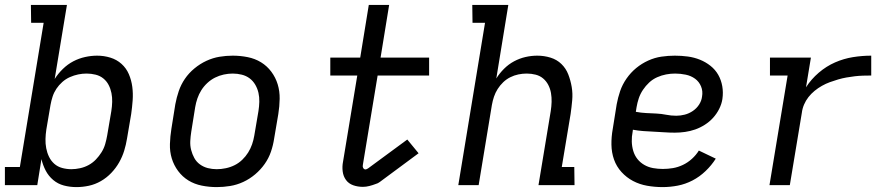

<svg xmlns="http://www.w3.org/2000/svg" viewBox="-30 -755 3650 783"><path d="M282 8Q255 8 230.5 1.5Q206 -5 187 -21Q168 -37 156.5 -59Q145 -81 139 -106L122 0H-10V-74H51L148 -662H97L96 -735H243L193 -433Q207 -455 226.5 -474Q246 -493 269 -505Q292 -517 317 -522.5Q342 -528 366 -528Q394 -528 420 -520Q446 -512 465.5 -494.5Q485 -477 495.5 -452.5Q506 -428 509.5 -401Q513 -374 511 -346Q509 -318 505 -290L488 -190Q484 -165 476.5 -140.5Q469 -116 456 -93Q443 -70 424 -50Q405 -30 381.5 -16.5Q358 -3 332.5 2.5Q307 8 282 8ZM261 -65Q278 -65 296.5 -69Q315 -73 331.5 -82Q348 -91 361 -104.5Q374 -118 384 -134Q394 -150 399 -167.5Q404 -185 407 -202L424 -302Q427 -321 427.5 -339.5Q428 -358 424.5 -375.5Q421 -393 413 -408.5Q405 -424 391.5 -435Q378 -446 360 -450.5Q342 -455 323 -455Q306 -455 289 -451.5Q272 -448 255 -440.5Q238 -433 224 -420.5Q210 -408 200 -393Q190 -378 184.5 -361Q179 -344 176 -327L159 -227Q156 -207 155.5 -188Q155 -169 158.5 -150.5Q162 -132 170 -115.5Q178 -99 191.5 -87Q205 -75 223.5 -70Q242 -65 261 -65Z M854 8Q823 8 793 2Q763 -4 738.5 -19Q714 -34 696.5 -57.5Q679 -81 670.5 -109Q662 -137 663 -168Q664 -199 669 -230L685 -330Q690 -357 699 -383.5Q708 -410 724 -433.5Q740 -457 763 -476Q786 -495 812 -507Q838 -519 865 -523.5Q892 -528 919 -528Q950 -528 980 -522Q1010 -516 1034.5 -501Q1059 -486 1076.5 -462.5Q1094 -439 1102.5 -411Q1111 -383 1110.5 -352Q1110 -321 1105 -290L1088 -190Q1084 -163 1075 -136.5Q1066 -110 1049.5 -86.5Q1033 -63 1010.5 -44Q988 -25 962 -13Q936 -1 908.5 3.5Q881 8 854 8ZM854 -65Q872 -65 891 -69Q910 -73 927 -81.5Q944 -90 958 -103.5Q972 -117 982 -133Q992 -149 998 -166.5Q1004 -184 1007 -202L1024 -302Q1027 -321 1027.5 -340Q1028 -359 1024 -376.5Q1020 -394 1011 -409.5Q1002 -425 988 -435.5Q974 -446 956 -450.5Q938 -455 919 -455Q901 -455 882.5 -451Q864 -447 847 -438.5Q830 -430 815.5 -416.5Q801 -403 791 -387Q781 -371 775 -353.5Q769 -336 766 -318L750 -218Q747 -199 746 -180Q745 -161 749.5 -143.5Q754 -126 762.5 -110.5Q771 -95 785.5 -84.5Q800 -74 817.5 -69.5Q835 -65 854 -65Z M1450 7Q1429 7 1410.5 0.5Q1392 -6 1381 -21Q1370 -36 1367.5 -56Q1365 -76 1369 -96L1427 -447H1317V-520H1439L1474 -735H1557L1522 -520H1720V-447H1510L1450 -84Q1448 -77 1451 -70.5Q1454 -64 1461 -64Q1463 -64 1466 -65.5Q1469 -67 1472 -69L1631 -186L1677 -130L1519 -13Q1515 -10 1511 -8Q1507 -6 1503 -5Q1490 0 1476.5 3.5Q1463 7 1450 7Z M1839 0 1948 -662H1897L1896 -735H2043L1994 -435Q2007 -456 2025.5 -474.5Q2044 -493 2066.5 -505Q2089 -517 2113 -522.5Q2137 -528 2161 -528Q2189 -528 2215 -520Q2241 -512 2259.5 -494Q2278 -476 2287.5 -451.5Q2297 -427 2301.5 -400.5Q2306 -374 2303.5 -346Q2301 -318 2297 -290L2261 -74H2312L2313 0H2166L2216 -302Q2219 -321 2219.5 -339.5Q2220 -358 2217 -375.5Q2214 -393 2206 -408.5Q2198 -424 2185 -435Q2172 -446 2154.5 -450.5Q2137 -455 2118 -455Q2101 -455 2084 -451.5Q2067 -448 2051 -440Q2035 -432 2022 -419.5Q2009 -407 1999.5 -392Q1990 -377 1984.5 -360.5Q1979 -344 1976 -327L1922 0Z M2672 8Q2640 8 2609 2.5Q2578 -3 2551.5 -17Q2525 -31 2504.5 -53.5Q2484 -76 2474 -104.5Q2464 -133 2463.5 -165Q2463 -197 2469 -230L2485 -330Q2490 -357 2499 -383.5Q2508 -410 2525 -434.5Q2542 -459 2564.5 -477.5Q2587 -496 2613.5 -508Q2640 -520 2667.5 -524Q2695 -528 2722 -528Q2749 -528 2775 -524.5Q2801 -521 2824.5 -511.5Q2848 -502 2867.5 -486.5Q2887 -471 2899 -450Q2911 -429 2915.5 -403.5Q2920 -378 2916 -351Q2913 -331 2903 -311Q2893 -291 2878 -274.5Q2863 -258 2844 -246Q2825 -234 2805 -227Q2785 -220 2764 -217Q2743 -214 2722 -214Q2701 -214 2679.5 -215.5Q2658 -217 2636.5 -218Q2615 -219 2593.5 -220.5Q2572 -222 2551 -226L2550 -218Q2546 -198 2546.5 -178Q2547 -158 2552.5 -139.5Q2558 -121 2569.5 -106.5Q2581 -92 2597.5 -82.5Q2614 -73 2633.5 -69.5Q2653 -66 2673 -66Q2694 -66 2714.5 -69.5Q2735 -73 2755 -82.5Q2775 -92 2792 -107.5Q2809 -123 2820 -141L2889 -108Q2872 -81 2847.5 -57.5Q2823 -34 2794 -19Q2765 -4 2734 2Q2703 8 2672 8ZM2728 -283Q2745 -283 2762.5 -287.5Q2780 -292 2795.5 -302.5Q2811 -313 2821 -328.5Q2831 -344 2833 -361Q2837 -383 2829 -402.5Q2821 -422 2804.5 -434Q2788 -446 2766.5 -450.5Q2745 -455 2723 -455Q2705 -455 2686.5 -451.5Q2668 -448 2650 -440Q2632 -432 2617.5 -418.5Q2603 -405 2592 -388.5Q2581 -372 2575 -354Q2569 -336 2566 -318L2563 -299Q2584 -295 2604.5 -294Q2625 -293 2646 -292Q2667 -291 2687 -287Q2707 -283 2728 -283Z M3108 0 3182 -447H3110V-520H3277L3257 -399Q3278 -432 3309 -458.5Q3340 -485 3375.5 -500.5Q3411 -516 3448.5 -522Q3486 -528 3523 -528V-447Q3507 -447 3490 -446.5Q3473 -446 3456 -444Q3439 -442 3422 -439Q3405 -436 3388 -431Q3371 -426 3354.5 -420Q3338 -414 3322 -405Q3306 -396 3292 -384.5Q3278 -373 3267 -359Q3256 -345 3249 -328.5Q3242 -312 3240 -295L3191 0Z"/></svg>

Font: Iosevka Plex Etoile
Style: Italic
Weight: 400
Italic angle: -9°
Designer: Belleve Invis
Foundry: Belleve Invis
Version: Version 25.1.1; ttfautohint (v1.8.4)